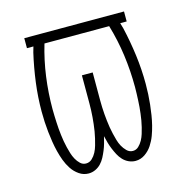

<svg xmlns="http://www.w3.org/2000/svg" viewBox="-84 -600 669 688"><g transform="rotate(-15 250.0 -256.0)"><path d="M163 8Q144 8 128 -3Q112 -14 101.5 -30Q91 -46 84.5 -63.5Q78 -81 73.5 -99Q69 -117 66 -136Q63 -155 61 -173.5Q59 -192 58 -211Q57 -230 57 -249Q57 -303 64 -356.5Q71 -410 83 -462L89 -483H65V-520H435V-483H411L417 -462Q429 -410 436 -356.5Q443 -303 443 -249Q443 -230 442 -211Q441 -192 439 -173.5Q437 -155 434 -136Q431 -117 426.5 -99Q422 -81 415.5 -63.5Q409 -46 398.5 -30Q388 -14 372 -3Q356 8 337 8Q324 8 312 2.5Q300 -3 291 -12.5Q282 -22 276 -33.5Q270 -45 265 -57Q260 -69 256.5 -81.5Q253 -94 250 -107Q247 -94 243.5 -81.5Q240 -69 235 -57Q230 -45 224 -33.5Q218 -22 209 -12.5Q200 -3 188 2.5Q176 8 163 8ZM163 -29Q176 -29 185.5 -38Q195 -47 201 -58.5Q207 -70 210.5 -82.5Q214 -95 217 -107.5Q220 -120 222 -132.5Q224 -145 225.5 -158Q227 -171 228 -183.5Q229 -196 229.5 -209Q230 -222 230 -234.5Q230 -247 230 -260V-338H270V-260Q270 -247 270 -234.5Q270 -222 270.5 -209Q271 -196 272 -183.5Q273 -171 274.5 -158Q276 -145 278 -132.5Q280 -120 283 -107.5Q286 -95 289.5 -82.5Q293 -70 299 -59Q305 -48 314.5 -38.5Q324 -29 337 -29Q349 -29 358 -37.5Q367 -46 373 -57Q379 -68 382.5 -79.5Q386 -91 389 -103Q392 -115 394 -127Q396 -139 397.5 -151Q399 -163 400 -175Q401 -187 401.5 -199Q402 -211 402.5 -223.5Q403 -236 403 -248Q403 -308 395 -367Q387 -426 370 -483H130Q113 -426 105 -367Q97 -308 97 -248Q97 -236 97.5 -223.5Q98 -211 98.5 -199Q99 -187 100 -175Q101 -163 102.5 -151Q104 -139 106 -127Q108 -115 111 -103Q114 -91 117.5 -79.5Q121 -68 127 -57Q133 -46 142 -37.5Q151 -29 163 -29Z"/></g></svg>

Font: Iosevka Curly Extralight
Style: Regular
Weight: 200
Monospace: yes
Designer: Belleve Invis
Foundry: Belleve Invis
Version: Version 22.1.2; ttfautohint (v1.8.4)